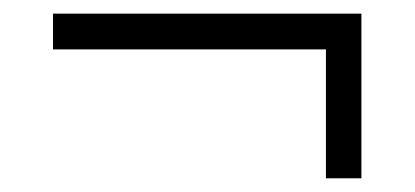

<svg xmlns="http://www.w3.org/2000/svg" viewBox="-20 -399 612 283"><path d="M58.1 -378.9V-326.2H453.1H460.4V-318.8V-136.2H512.7V-378.9Z"/></svg>

Font: Sahel Light
Style: Regular
Weight: 300
Foundry: Saber Rastikerdar (saber.rastikerdar@gmail.com)
Version: Version 3.4.0